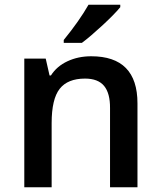

<svg xmlns="http://www.w3.org/2000/svg" viewBox="-20 -786 675 806"><path d="M557.1 0H441.9V-332Q442.4 -394.5 417 -425.3Q391.6 -456.1 336.9 -456.1Q264.2 -456.1 230.5 -413.1Q196.8 -370.1 196.8 -269V0H82V-540H171.9L188 -469.2H193.8Q218.3 -507.8 263.2 -528.8Q308.1 -549.8 362.8 -549.8Q557.1 -549.8 557.1 -352.1ZM484.9 -766.1V-755.9Q460 -725.6 409.2 -678.7Q358.4 -631.8 323.7 -606H247.6V-618.2Q312.5 -697.8 351.6 -766.1Z"/></svg>

Font: OpenSans-Semibold
Style: Regular
Weight: 600
Foundry: Ascender Corporation
Version: Version 1.10